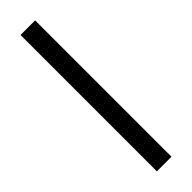

<svg xmlns="http://www.w3.org/2000/svg" viewBox="-246 -698 697 697"><g transform="rotate(-45 102.5 -350.0)"><path d="M140 0H65V-700H140Z"/></g></svg>

Font: Questrial
Style: Regular
Weight: 400
Designer: Joe Prince
Foundry: Joe Prince
Version: Version 1.002